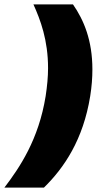

<svg xmlns="http://www.w3.org/2000/svg" viewBox="-50 -776 443 879"><path d="M284 -756H103C135 -685 170 -593 170 -464C170 -425 166 -382 159 -336C127 -137 40 -9 -30 83H151C244 -8 331 -137 363 -336C370 -380 373 -420 373 -458C373 -591 334 -684 284 -756Z"/></svg>

Font: Arthouse Owned Black
Style: Italic
Weight: 900
Italic angle: -10°
Designer: Jeremy Tribby
Foundry: Tribby Type
Version: Version 1.000;PS 001.000;hotconv 1.0.88;makeotf.lib2.5.64775